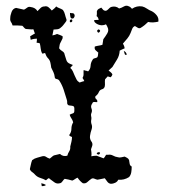

<svg xmlns="http://www.w3.org/2000/svg" viewBox="-20 -628 577 656"><path d="M108 -590Q113 -595 118.5 -600.5Q124 -606 132 -606Q140 -608 146 -603Q152 -598 157 -592Q162 -596 165.5 -599Q169 -602 172 -606Q177 -602 183 -600Q189 -598 195 -594Q200 -587 202 -578.5Q204 -570 207 -562Q208 -559 206.5 -556Q205 -553 203 -551Q199 -546 196 -542Q193 -538 188 -534Q183 -529 176 -528Q169 -527 163 -527Q162 -522 161 -517Q160 -512 159 -507Q164 -508 167.5 -509Q171 -510 175 -512Q180 -510 184.5 -508.5Q189 -507 194 -504Q195 -498 192 -493Q189 -488 187 -483Q184 -478 183.5 -473Q183 -468 182 -463Q186 -457 193 -453Q200 -449 201 -441Q204 -433 206.5 -423.5Q209 -414 219 -410Q221 -409 224 -408Q227 -407 229 -406Q226 -402 220 -396Q226 -391 229 -384Q232 -377 235 -370Q238 -363 241.5 -356.5Q245 -350 252 -346Q257 -348 260.5 -349Q264 -350 268 -351Q266 -356 263.5 -359Q261 -362 264 -366Q266 -371 265.5 -377Q265 -383 266 -389Q269 -387 273 -386.5Q277 -386 281 -384Q289 -392 289.5 -403Q290 -414 296 -423Q298 -428 304 -429Q310 -430 313 -433Q315 -438 315 -441.5Q315 -445 316 -448Q311 -452 306.5 -456.5Q302 -461 304 -469Q310 -471 317 -472Q324 -473 330 -475Q331 -480 331.5 -484.5Q332 -489 333 -494Q340 -503 346.5 -514Q353 -525 347 -536Q346 -539 342 -545Q332 -540 321 -542.5Q310 -545 303 -553Q302 -555 302 -556.5Q302 -558 301 -559Q306 -560 309.5 -560Q313 -560 317 -560Q316 -569 310 -573Q311 -577 311 -581.5Q311 -586 311 -590Q313 -595 317 -597.5Q321 -600 326 -602Q329 -598 332.5 -594.5Q336 -591 342 -591Q347 -593 350.5 -597Q354 -601 359 -604Q375 -609 387 -599Q395 -601 403.5 -606Q412 -611 421 -606Q424 -605 426.5 -602.5Q429 -600 431 -598Q447 -609 466 -606Q474 -604 482 -598.5Q490 -593 498 -590Q508 -585 515.5 -575.5Q523 -566 521 -554Q512 -552 503.5 -551.5Q495 -551 486 -553Q480 -547 474.5 -542.5Q469 -538 461 -533Q456 -530 451 -533Q446 -536 441 -539Q434 -536 431.5 -529Q429 -522 426 -515Q422 -505 415 -496.5Q408 -488 400 -479Q405 -471 406 -463Q401 -461 397 -459Q393 -457 389 -455Q388 -438 380 -425Q372 -412 364 -399Q361 -396 358 -393.5Q355 -391 351 -387Q355 -384 358.5 -381Q362 -378 364 -374Q363 -370 361.5 -368Q360 -366 358 -364Q356 -365 353 -365.5Q350 -366 348 -367Q342 -361 339 -357Q338 -351 338.5 -345Q339 -339 338 -333Q336 -325 328.5 -323Q321 -321 318 -314Q316 -309 313 -305.5Q310 -302 306 -299Q304 -293 309 -289Q314 -285 312 -279Q307 -279 302 -279.5Q297 -280 295 -274Q289 -266 292.5 -257.5Q296 -249 292 -241Q290 -236 291.5 -230.5Q293 -225 292 -220Q290 -211 293 -203Q296 -195 293 -186Q289 -175 287.5 -163.5Q286 -152 294 -142Q297 -136 295 -129.5Q293 -123 291 -118Q292 -112 292.5 -106Q293 -100 292 -94Q297 -95 301 -95.5Q305 -96 310 -96Q316 -94 322 -91.5Q328 -89 334 -87Q338 -91 340.5 -96Q343 -101 348 -99Q358 -101 366 -96.5Q374 -92 382 -91Q388 -89 394 -90.5Q400 -92 406 -93Q410 -91 414.5 -88.5Q419 -86 421 -81Q422 -75 423 -68.5Q424 -62 430 -59Q430 -49 428.5 -39.5Q427 -30 421 -23Q404 -12 384 -14Q381 -7 373.5 -3.5Q366 0 359 0Q351 -1 346.5 -7.5Q342 -14 338 -19Q332 -18 326 -16.5Q320 -15 313 -14Q308 -15 302.5 -17.5Q297 -20 292 -17Q285 -12 278.5 -6Q272 0 263 -2Q253 -9 245 -21Q240 -19 236 -16Q232 -13 227 -11Q220 -13 214 -14.5Q208 -16 201 -17Q197 -14 193.5 -8.5Q190 -3 185 -2Q174 1 166 -5Q158 -11 151 -16Q147 -21 143.5 -17.5Q140 -14 137 -12Q128 -17 118 -20Q108 -23 101 -30Q96 -36 90 -40Q84 -44 82 -50Q84 -58 85.5 -66Q87 -74 90 -81Q98 -87 106.5 -89Q115 -91 124 -94Q132 -96 137.5 -92Q143 -88 150 -86Q153 -88 156 -91Q159 -94 164 -97Q169 -98 174.5 -99.5Q180 -101 185 -102Q190 -97 196.5 -95.5Q203 -94 210 -96Q212 -104 216.5 -111Q221 -118 220 -127Q222 -135 224 -143.5Q226 -152 226 -160Q221 -161 216 -166Q224 -176 224 -188Q224 -200 230 -210Q228 -218 224 -223.5Q220 -229 218 -236Q223 -239 228.5 -240.5Q234 -242 234 -249Q234 -253 234 -258Q234 -263 231 -265Q227 -267 223 -267Q219 -267 215 -268Q209 -271 209.5 -277Q210 -283 208 -288Q203 -305 197.5 -321.5Q192 -338 183 -352Q180 -357 173.5 -358Q167 -359 167 -365Q166 -374 162.5 -381.5Q159 -389 155 -397Q154 -406 152 -414.5Q150 -423 144 -429Q140 -433 138 -437.5Q136 -442 134 -447Q128 -445 124 -445Q120 -453 119 -462.5Q118 -472 116 -480Q113 -481 110.5 -481.5Q108 -482 105 -482Q106 -487 106 -490Q106 -493 106 -496Q101 -496 95.5 -495Q90 -494 85 -492Q84 -495 84 -497.5Q84 -500 83 -504Q87 -506 90.5 -508.5Q94 -511 99 -513Q98 -518 96.5 -521Q95 -524 94 -528Q88 -527 81 -528Q74 -529 68 -529Q63 -532 61 -535Q59 -538 56 -540Q48 -541 40 -541Q32 -541 23 -541Q21 -548 17.5 -553Q14 -558 15 -566Q15 -575 19.5 -587Q24 -599 35 -601L62 -595Q68 -598 73 -602Q78 -606 85 -604Q101 -602 108 -590ZM219 -584Q222 -583 227 -583Q232 -583 234 -579Q236 -575 234.5 -571Q233 -567 230 -565Q222 -563 220.5 -570.5Q219 -578 219 -584ZM221 -561Q226 -563 227 -558.5Q228 -554 223 -552Q219 -551 218.5 -555Q218 -559 221 -561ZM314 -526Q317 -529 320.5 -525.5Q324 -522 320 -519Q317 -514 313.5 -518.5Q310 -523 314 -526ZM403 -454Q412 -450 413 -441Q407 -439 406 -444Q405 -449 403 -454ZM317 -108Q324 -108 321 -103Q318 -98 313 -101Q309 -103 311.5 -105.5Q314 -108 317 -108ZM121 -2Q131 0 137 4Q133 8 123 8Q122 6 122 3.5Q122 1 121 -2Z"/></svg>

Font: ErikasBuero
Style: Regular
Weight: 400
Designer: Peter Wiegel
Foundry: Peter Wiegel
Version: Version 1.006